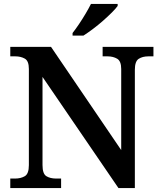

<svg xmlns="http://www.w3.org/2000/svg" viewBox="-20 -951 817 971"><path d="M32 0V-48H56Q85 -48 105.5 -60Q126 -72 126 -116V-602Q126 -643 105.5 -654.5Q85 -666 58 -666H32V-714H238L593 -192V-602Q593 -642 572.5 -654Q552 -666 524 -666H499V-714H756V-666H730Q701 -666 681.5 -653.5Q662 -641 662 -598V0H579L195 -562V-116Q195 -72 214.5 -60Q234 -48 264 -48H289V0ZM347 -784Q362 -803 379.5 -829Q397 -855 413 -882Q429 -909 440 -931H575V-921Q566 -908 546 -888Q526 -868 501 -846Q476 -824 450 -804.5Q424 -785 402 -771H347Z"/></svg>

Font: Noto Serif Hentaigana SemiBold
Style: Regular
Weight: 600
Designer: Kazuhiro Yamada
Foundry: nipponia
Version: Version 1.000; ttfautohint (v1.8.4.7-5d5b)